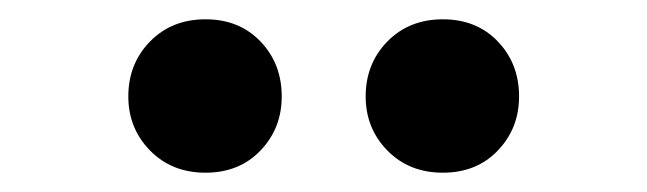

<svg xmlns="http://www.w3.org/2000/svg" viewBox="-20 -829 671 199"><path d="M193 -650Q158 -650 135.5 -673Q113 -696 113 -729Q113 -763 135.5 -786Q158 -809 193 -809Q228 -809 250 -786Q272 -763 272 -729Q272 -696 250 -673Q228 -650 193 -650ZM439 -650Q404 -650 381.5 -673Q359 -696 359 -729Q359 -763 381.5 -786Q404 -809 439 -809Q474 -809 496 -786Q518 -763 518 -729Q518 -696 496 -673Q474 -650 439 -650Z"/></svg>

Font: Noto Sans HK Thin ExtraBold
Style: Regular
Weight: 800
Version: Version 2.004-H2;hotconv 1.0.118;makeotfexe 2.5.65603